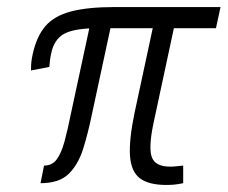

<svg xmlns="http://www.w3.org/2000/svg" viewBox="-20 -520 646 545"><path d="M606 -500 593 -440H260Q191 -440 162 -424Q133 -408 125 -367Q123 -358 122 -349.5Q121 -341 120 -330L68 -320Q68 -334 69 -344Q70 -354 73 -367Q84 -417 109 -446Q134 -475 181.5 -487.5Q229 -500 306 -500ZM420 -470H480L415 -167Q401 -98 411.5 -72.5Q422 -47 463 -47Q472 -47 480.5 -48Q489 -49 500 -50V0Q485 3 475 4Q465 5 452 5Q402 5 377 -14Q352 -33 349 -78Q346 -123 362 -200ZM105 -50Q128 -50 141 -67.5Q154 -85 163 -118Q172 -151 181 -196L240 -470H300L241 -196Q230 -142 216 -97.5Q202 -53 175 -26.5Q148 0 95 0Z"/></svg>

Font: Epunda Slab Light
Style: Italic
Weight: 300
Italic angle: -12°
Designer: Simon Atzbach
Foundry: typofactur
Version: Version 1.102